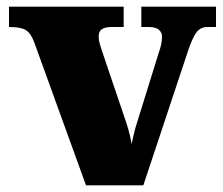

<svg xmlns="http://www.w3.org/2000/svg" viewBox="-20 -556 668 576"><path d="M82 -431Q72 -457 57 -466Q42 -475 7 -475V-536H351V-475H316Q294 -475 285 -468Q276 -461 276 -447Q276 -436 279 -425.5Q282 -415 285 -406L349 -217Q359 -189 365 -168Q371 -147 375 -124Q383 -164 392 -191L456 -397Q461 -411 463.5 -422.5Q466 -434 466 -448Q466 -458 457 -466.5Q448 -475 425 -475H404V-536H628V-475H602Q583 -475 571 -461Q559 -447 545 -406L410 0H238Z"/></svg>

Font: Noto Serif Devanagari Black
Style: Regular
Weight: 900
Designer: Universal Thirst, Indian Type Foundry and the Monotype Design Team
Foundry: Monotype Imaging Inc.
Version: Version 2.004; ttfautohint (v1.8.4.7-5d5b)